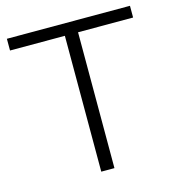

<svg xmlns="http://www.w3.org/2000/svg" viewBox="-105 -796 814 886"><g transform="rotate(-15 301.5 -352.5)"><path d="M270 0V-649H8V-705H596V-649H333V0Z"/></g></svg>

Font: Nunito Sans 11pt Light
Style: Regular
Weight: 300
Version: Version 3.101;gftools[0.9.27]